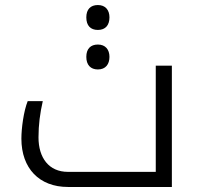

<svg xmlns="http://www.w3.org/2000/svg" viewBox="-20 -743 788 763"><path d="M369 -624C400 -624 415 -644 415 -674C415 -703 399 -723 369 -723C340 -723 323 -706 323 -674C323 -641 340 -624 369 -624ZM369 -467C400 -467 415 -488 415 -517C415 -546 399 -566 369 -566C340 -566 323 -549 323 -517C323 -485 340 -467 369 -467ZM250 0H663V-482H599V-60H250C174 -60 133 -116 133 -197C133 -247 139 -293 150 -341H90C74 -301 65 -233 65 -192C65 -74 136 0 250 0Z"/></svg>

Font: Noto Kufi Arabic Light
Style: Regular
Weight: 300
Designer: Monotype Design Team, David Williams, Khaled Hosny
Foundry: Google LLC
Version: Version 2.109